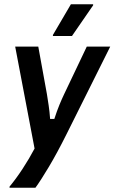

<svg xmlns="http://www.w3.org/2000/svg" viewBox="-20 -720 541 907"><path d="M25 166.7V161.7Q55 125.8 86.7 77.5Q118.3 29.2 143.3 -18.3L51.7 -500H160.8L201.7 -275Q205.8 -249.2 210 -221.2Q214.2 -193.3 216.7 -158.3H236.7Q249.2 -196.7 260.8 -225Q272.5 -253.3 283.3 -275.8L390 -500H500.8L295 -87.5Q249.2 4.2 210.8 68.3Q172.5 132.5 147.5 166.7ZM230 -550V-555L315 -700H420V-695L320 -550Z"/></svg>

Font: Familjen Grotesk Medium
Style: Italic
Weight: 500
Italic angle: -9.46201°
Designer: Anders Wikstroem, Jonas Baeckman, Matilda Gysing, Kristian Moeller
Foundry: Familjen STHLM AB
Version: Version 2.002; ttfautohint (v1.8.4.7-5d5b)